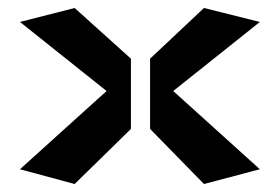

<svg xmlns="http://www.w3.org/2000/svg" viewBox="-20 -461 701 481"><path d="M356 -314 491 -441 631 -406 414 -233 631 -37 491 0 356 -138ZM308 -314 167 -441 30 -406 247 -233 30 -37 167 0 308 -138Z"/></svg>

Font: Wallpoet
Style: Regular
Weight: 400
Designer: Lars Berggren
Foundry: Lars Berggren
Version: Version 1.000